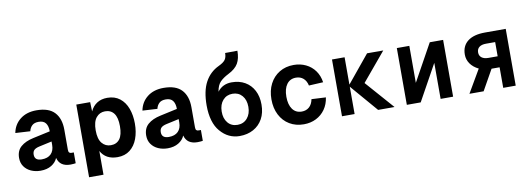

<svg xmlns="http://www.w3.org/2000/svg" viewBox="-66 -1202 4933 1785"><g transform="rotate(-10 2400.0 -309.5)"><path d="M224 12Q175 12 134.5 -6Q94 -24 70 -58Q46 -92 46 -139Q46 -207 89.5 -245Q133 -283 209 -299L370 -334Q370 -384 349.5 -411.5Q329 -439 283 -439Q242 -439 220.5 -418.5Q199 -398 192 -366L52 -374Q67 -453 127.5 -500.5Q188 -548 281 -548Q397 -548 451.5 -489.5Q506 -431 506 -326V-137Q506 -117 513 -109.5Q520 -102 534 -102H556V0Q550 1 536 2.5Q522 4 507 4Q407 4 385 -80Q368 -39 326 -13.5Q284 12 224 12ZM252 -90Q309 -90 339.5 -120.5Q370 -151 370 -206V-238L251 -212Q215 -204 200 -189Q185 -174 185 -146Q185 -90 252 -90Z M656 150V-536H787L790 -448Q812 -496 852.5 -522Q893 -548 950 -548Q1020 -548 1067.5 -511Q1115 -474 1138.5 -410.5Q1162 -347 1162 -268Q1162 -189 1138.5 -125.5Q1115 -62 1067.5 -25Q1020 12 950 12Q839 12 792 -74V150ZM908 -108Q962 -108 991.5 -147Q1021 -186 1021 -268Q1021 -350 991.5 -389Q962 -428 908 -428Q857 -428 824.5 -389Q792 -350 792 -268Q792 -186 824.5 -147Q857 -108 908 -108Z M1424 12Q1375 12 1334.5 -6Q1294 -24 1270 -58Q1246 -92 1246 -139Q1246 -207 1289.5 -245Q1333 -283 1409 -299L1570 -334Q1570 -384 1549.5 -411.5Q1529 -439 1483 -439Q1442 -439 1420.5 -418.5Q1399 -398 1392 -366L1252 -374Q1267 -453 1327.5 -500.5Q1388 -548 1481 -548Q1597 -548 1651.5 -489.5Q1706 -431 1706 -326V-137Q1706 -117 1713 -109.5Q1720 -102 1734 -102H1756V0Q1750 1 1736 2.5Q1722 4 1707 4Q1607 4 1585 -80Q1568 -39 1526 -13.5Q1484 12 1424 12ZM1452 -90Q1509 -90 1539.5 -120.5Q1570 -151 1570 -206V-238L1451 -212Q1415 -204 1400 -189Q1385 -174 1385 -146Q1385 -90 1452 -90Z M2102 16Q2050 16 2004 -5.5Q1958 -27 1920 -72Q1885 -112 1866.5 -174.5Q1848 -237 1848 -317Q1848 -453 1893 -536.5Q1938 -620 2023 -660Q2068 -681 2085 -704Q2102 -727 2102 -768L2218 -769Q2218 -696 2191.5 -650Q2165 -604 2097 -570Q2049 -546 2019 -516Q1989 -486 1979 -424Q2028 -489 2114 -489Q2186 -489 2239.5 -458Q2293 -427 2322.5 -370.5Q2352 -314 2352 -238Q2352 -160 2320.5 -103Q2289 -46 2232.5 -15Q2176 16 2102 16ZM2101 -90Q2158 -90 2193 -131Q2228 -172 2228 -238Q2228 -304 2193.5 -343.5Q2159 -383 2103 -383Q2047 -383 2012 -343.5Q1977 -304 1976 -238Q1975 -172 2009 -131Q2043 -90 2101 -90Z M2709 12Q2633 12 2574.5 -23Q2516 -58 2483.5 -121.5Q2451 -185 2451 -268Q2451 -351 2483.5 -414Q2516 -477 2574.5 -512.5Q2633 -548 2709 -548Q2772 -548 2824 -523Q2876 -498 2909.5 -451.5Q2943 -405 2952 -342L2817 -335Q2807 -380 2779 -404Q2751 -428 2710 -428Q2654 -428 2623 -385.5Q2592 -343 2592 -268Q2592 -193 2623 -150.5Q2654 -108 2710 -108Q2752 -108 2780.5 -133Q2809 -158 2818 -206L2953 -199Q2944 -135 2910.5 -87.5Q2877 -40 2825 -14Q2773 12 2709 12Z M3070 0V-536H3189V-278L3401 -536H3554L3330 -268L3566 0H3411L3189 -258V0Z M3682 0V-536H3800V-187L3993 -536H4119V0H4001V-340L3813 0Z M4273 0 4399 -216Q4348 -241 4321 -280Q4294 -319 4294 -366Q4294 -448 4351 -492Q4408 -536 4514 -536H4710V0H4592V-194H4516L4407 0ZM4506 -298H4592V-432H4506Q4464 -432 4441.5 -414.5Q4419 -397 4419 -364Q4419 -333 4441.5 -315.5Q4464 -298 4506 -298Z"/></g></svg>

Font: Geist Mono
Style: Bold
Weight: 700
Monospace: yes
Designer: Basement.studio, Andrés Briganti, Mateo Zaragoza
Foundry: Basement.studio, Vercel, Andrés Briganti, Guido Ferreyra, Mateo Zaragoza
Version: Version 1.500; ttfautohint (v1.8.4.7-5d5b)